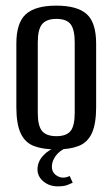

<svg xmlns="http://www.w3.org/2000/svg" viewBox="-20 -523 398 681"><path d="M180 7Q132 7 100.5 -5Q69 -17 53.5 -50Q38 -83 38 -143V-368Q38 -442 71.5 -472.5Q105 -503 180 -503Q254 -503 287.5 -473Q321 -443 321 -368V-143Q321 -84 306 -51Q291 -18 259.5 -5.5Q228 7 180 7ZM180 -40Q215 -40 230 -58Q245 -76 245 -123V-373Q245 -418 230.5 -437Q216 -456 180 -456Q145 -456 129.5 -437.5Q114 -419 114 -373V-123Q114 -76 129.5 -58Q145 -40 180 -40ZM185 138Q155 138 134 120.5Q113 103 113 78Q113 50 134 28Q155 6 182 -1L218 0Q191 11 177.5 30Q164 49 164 68Q164 87 177 97Q190 107 203 107Q211 107 217.5 105Q224 103 227 101L238 125Q232 128 219.5 133Q207 138 185 138Z"/></svg>

Font: Alumni Sans Medium
Style: Regular
Weight: 500
Designer: Robert E. Leuschke
Foundry: Robert E. Leuschke
Version: Version 1.018